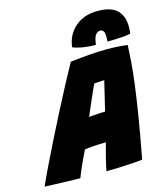

<svg xmlns="http://www.w3.org/2000/svg" viewBox="-190 -995 964 1103"><g transform="rotate(-15 292.0 -444.0)"><path d="M150 7.5Q136 7.5 109 6.8Q82 6 50 5Q18 4 -11.8 3Q-41.5 2 -61 1Q-43 -40 -13.5 -101.2Q16 -162.5 52.2 -235.2Q88.5 -308 127 -383.2Q165.5 -458.5 202.5 -528.2Q239.5 -598 270 -653Q336 -661 389.8 -665Q443.5 -669 491.5 -669Q552 -669 611 -661.5Q609 -617.5 605 -563.2Q601 -509 591.5 -434Q582 -359 565 -254Q548 -149 520.5 -3.5Q500 -1 461 1.8Q422 4.5 379.5 6Q337 7.5 305 7.5Q312 -28 322.2 -69Q332.5 -110 344.5 -154Q305 -153.5 269.2 -151Q233.5 -148.5 218.5 -145.5Q197 -103 178.5 -61.2Q160 -19.5 150 7.5ZM290 -319.5Q297 -320.5 316.5 -322Q336 -323.5 356.5 -324.5Q377 -325.5 386.5 -325.5Q388 -333 394.2 -359Q400.5 -385 408 -416Q415.5 -447 421.2 -471.5Q427 -496 428.5 -501Q422.5 -501 409.8 -500.2Q397 -499.5 384.8 -498.8Q372.5 -498 368 -497.5Q360.5 -482 349 -456.2Q337.5 -430.5 325.2 -402.5Q313 -374.5 303.5 -352Q294 -329.5 290 -319.5ZM299 -731.5Q307.5 -804.5 359.8 -849.8Q412 -895 493 -895Q573.5 -895 609 -860.2Q644.5 -825.5 644.5 -761Q644.5 -751.5 643.8 -741.5Q643 -731.5 642 -721Q626.5 -716.5 600.5 -714.2Q574.5 -712 547.8 -711.2Q521 -710.5 503 -710.5Q505 -724 505 -736.5Q505 -763.5 497.5 -773Q490 -782.5 479.5 -782.5Q465.5 -782.5 453 -769.5Q440.5 -756.5 434.5 -709.5Q389 -709.5 352.8 -716.2Q316.5 -723 299 -731.5Z"/></g></svg>

Font: Grandstander Black
Style: Italic
Weight: 900
Italic angle: -15°
Designer: Tyler Finck
Foundry: Etcetera Type Co
Version: Version 1.200; ttfautohint (v1.8.3)